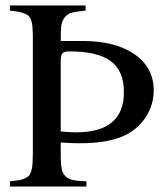

<svg xmlns="http://www.w3.org/2000/svg" viewBox="-20 -682 596 702"><path d="M295.9 -19V0H16.1V-19Q36.6 -21 48.8 -22.9Q61 -24.9 71.3 -29.8Q81.5 -34.7 86.4 -40.3Q91.3 -45.9 94.7 -57.9Q98.1 -69.8 98.9 -83.3Q99.6 -96.7 100.1 -120.1V-553.2Q99.6 -572.8 98.6 -584.7Q97.7 -596.7 94.2 -607.2Q90.8 -617.7 85.9 -622.8Q81.1 -627.9 70.6 -632.3Q60.1 -636.7 48.1 -638.9Q36.1 -641.1 16.1 -643.1V-662.1H293V-643.1Q260.3 -640.1 243.7 -636Q227.1 -631.8 216.8 -618.9Q206.5 -606 204.1 -587.4Q201.7 -568.8 202.1 -532.2H282.2Q402.3 -532.2 472.2 -483.4Q542 -434.6 542 -351.1Q542 -301.8 516.1 -259Q490.2 -216.3 445.8 -191.9Q385.3 -158.2 271 -158.2Q241.2 -158.2 202.1 -161.1V-108.9Q202.6 -79.6 205.8 -63.5Q209 -47.4 220 -37.1Q231 -26.9 247.8 -23.4Q264.6 -20 295.9 -19ZM202.1 -460.9V-201.2Q235.4 -198.2 258.8 -198.2Q433.1 -198.2 433.1 -345.2Q433.1 -422.4 385.3 -458.3Q337.4 -494.1 233.9 -494.1Q214.8 -494.1 208.5 -487.3Q202.1 -480.5 202.1 -460.9Z"/></svg>

Font: Accordance
Style: Regular
Weight: 400
Version: Version 1.1 (build May 11, 2018) Miklal Software Solutions, 